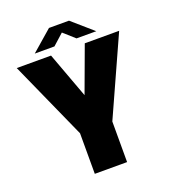

<svg xmlns="http://www.w3.org/2000/svg" viewBox="-158 -1009 994 1123"><g transform="rotate(-20 339.0 -447.0)"><path d="M657.5 -737.5 438.5 -252.5V0H237.5V-252.5L20 -737.5H233.5L338.5 -453L443.5 -737.5ZM148 -781 277.5 -893.5H402L531 -781H408L339 -842.5L270.5 -781Z"/></g></svg>

Font: Epilogue Black
Style: Regular
Weight: 900
Designer: Tyler Finck
Foundry: Etcetera Type Co
Version: Version 2.111; ttfautohint (v1.8.3)